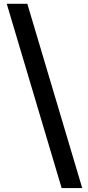

<svg xmlns="http://www.w3.org/2000/svg" viewBox="-20 -876 451 984"><path d="M14.6 -856.4H120.1L401.4 87.9H295.9Z"/></svg>

Font: GenEi M Gothic v2 Medium
Style: Regular
Weight: 500
Version: Version 2.0